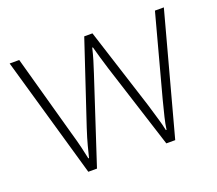

<svg xmlns="http://www.w3.org/2000/svg" viewBox="-95 -659 896 791"><g transform="rotate(-20 353.0 -264.0)"><path d="M390 -371Q381 -400 374 -424Q367 -448 360 -474H357Q351 -448 343.5 -423Q336 -398 327 -371L205 1H167L15 -529H57L155 -175Q168 -130 174.5 -102.5Q181 -75 186 -51H189Q195 -75 202 -102Q209 -129 223 -172L342 -529H378L492 -173Q503 -135 512 -105.5Q521 -76 526 -51H529Q532 -75 539 -103.5Q546 -132 557 -175L652 -529H691L548 1H509Z"/></g></svg>

Font: Noto Sans Lao Looped ExtraLight
Style: Regular
Weight: 200
Designer: Mark Frömberg, Ben Mitchell
Foundry: The Fontpad Ltd
Version: Version 1.002; ttfautohint (v1.8.4.7-5d5b)